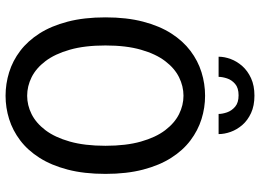

<svg xmlns="http://www.w3.org/2000/svg" viewBox="-142 -781 934 690"><g transform="rotate(90 325.0 -436.0)"><path d="M324.1 11Q281 11 239.8 -1.8Q198.5 -14.6 162.9 -41.6Q127.2 -68.7 100.1 -111.1Q73.1 -153.5 57.8 -212.3Q42.4 -271.1 42.4 -348Q42.4 -424.4 57.8 -483.2Q73.1 -542 100.1 -584.3Q127.2 -626.6 162.9 -653.5Q198.5 -680.4 239.8 -693.2Q281 -706 324.1 -706Q367.1 -706 407.9 -693.2Q448.8 -680.4 484.5 -653.5Q520.3 -626.6 547.2 -584.3Q574.2 -542 589.5 -483.2Q604.9 -424.4 604.9 -348Q604.9 -271.1 589.5 -212.3Q574.2 -153.5 547.2 -111.1Q520.3 -68.7 484.5 -41.6Q448.8 -14.6 407.9 -1.8Q367.1 11 324.1 11ZM324.1 -66.6Q358 -66.6 390.1 -82.5Q422.1 -98.5 447.9 -132.4Q473.6 -166.4 488.7 -219.8Q503.9 -273.1 503.9 -348Q503.9 -422.4 488.7 -475.6Q473.6 -528.9 447.9 -562.7Q422.1 -596.5 390.1 -612.5Q358 -628.4 324.1 -628.4Q290 -628.4 257.7 -612.5Q225.4 -596.5 199.7 -562.7Q173.9 -528.9 158.7 -475.6Q143.4 -422.4 143.4 -348Q143.4 -273.1 158.7 -219.8Q173.9 -166.4 199.7 -132.4Q225.4 -98.5 257.7 -82.5Q290 -66.6 324.1 -66.6ZM323.6 -883.4Q360.1 -883.4 386.3 -871.2Q412.5 -859.1 429.2 -839.8Q445.9 -820.4 453.9 -798Q461.9 -775.6 461.9 -754.6H389.5Q389.5 -768 383.8 -784.8Q378 -801.6 363.5 -814Q349.1 -826.4 322.6 -826.4Q295.9 -826.4 281.6 -814Q267.2 -801.6 261.7 -784.8Q256.2 -768 256.2 -754.6H183.8Q183.8 -775.6 192.1 -798Q200.4 -820.4 217.5 -839.8Q234.7 -859.1 261 -871.2Q287.4 -883.4 323.6 -883.4Z"/></g></svg>

Font: Trispace Thin
Style: Regular
Weight: 100
Designer: Tyler Finck
Foundry: Etcetera Type Company
Version: Version 1.210